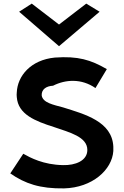

<svg xmlns="http://www.w3.org/2000/svg" viewBox="-20 -1031 689 1064"><path d="M86 -966 307 -775 532 -966 458 -1011 307 -895 156 -1011ZM274 -556C343 -591 431 -597 509 -543L572 -648C482 -700 412 -721 284 -712C150 -699 77 -610 73 -519C72 -510 72 -501 73 -493C80 -397 175 -360 279 -327C366 -297 464 -273 464 -200C464 -140 397 -114 329 -116C220 -118 148 -157 109 -179L37 -70C119 -13 202 15 335 13C492 9 601 -90 608 -194V-219C601 -358 450 -398 329 -436C278 -450 216 -461 211 -503C210 -536 236 -554 274 -556Z"/></svg>

Font: Bluebird
Style: Ext
Weight: 400
Designer: Jasper
Foundry: Cannot Into Space Fonts
Version: Version 0.98